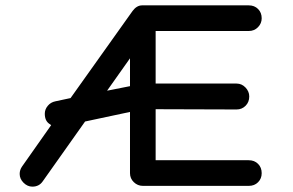

<svg xmlns="http://www.w3.org/2000/svg" viewBox="-20 -695 1106 724"><path d="M102.1 8.8Q83.5 8.8 68.8 -5.9Q54.2 -20.5 54.2 -39.1Q54.2 -54.2 63 -66.9L172.9 -223.1L166 -228Q148.9 -239.7 148.9 -266.1Q148.9 -282.7 160.2 -296.1Q171.4 -309.6 189 -313L246.1 -325.2L480 -653.8Q495.6 -674.8 516.1 -674.8H918Q939.5 -674.8 953.1 -661.1Q966.8 -647.5 966.8 -626Q966.8 -606.9 952.9 -592.5Q939 -578.1 918 -578.1H566.9V-379.9H872.1Q891.6 -379.9 905.8 -365Q919.9 -350.1 919.9 -331.1Q919.9 -310.1 906 -296.1Q892.1 -282.2 872.1 -282.2L566.9 -283.2V-90.8H918Q939.5 -90.8 953.1 -77.1Q966.8 -63.5 966.8 -42Q966.8 -21.5 953.1 -7.8Q939.5 5.9 918 5.9H519Q499 5.9 484.6 -8.1Q470.2 -22 470.2 -42V-272.9L300.8 -236.8L141.1 -11.2Q127.4 8.8 102.1 8.8ZM383.8 -353 470.2 -370.1V-475.1Z"/></svg>

Font: Comic Neue
Style: Bold
Weight: 700
Designer: Craig Rozynski
Foundry: Craig Rozynski
Version: Version 2.003;hotconv 1.0.109;makeotfexe 2.5.65596